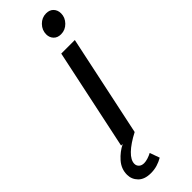

<svg xmlns="http://www.w3.org/2000/svg" viewBox="-350 -714 921 921"><g transform="rotate(-45 110.0 -254.0)"><path d="M27 0 136 -515H228L119 0ZM150 -631Q150 -660 171 -681.5Q192 -703 221 -703Q245 -703 258.5 -688.5Q272 -674 272 -652Q272 -624 251 -602.5Q230 -581 201 -581Q177 -581 163.5 -595.5Q150 -610 150 -631ZM-52 119Q-52 79 -24.5 48Q3 17 38 0H119Q67 27 38.5 54.5Q10 82 10 107Q10 120 19.5 129Q29 138 46 138Q57 138 71.5 133.5Q86 129 99 122L117 172Q98 183 78 189Q58 195 35 195Q-8 195 -30 172.5Q-52 150 -52 119Z"/></g></svg>

Font: Radio Canada
Style: Italic
Weight: 400
Italic angle: -12°
Designer: Charles Daoud, Etienne Aubert Bonn, Alexandre Saumier Demers, Jacques Le Bailly
Foundry: Radio-Canada
Version: Version 2.104;gftools[0.9.28.dev5+ged2979d]